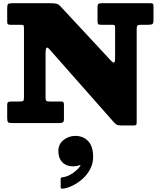

<svg xmlns="http://www.w3.org/2000/svg" viewBox="-20 -770 995 1201"><path d="M345 175.5Q345 219 369.8 244.8Q394.5 270.5 435.5 270.5Q448.5 270.5 459.2 268.5Q470 266.5 476.5 263.5Q480.5 262 482.2 263.5Q484 265 482.5 267.5Q474 281 456.5 296.8Q439 312.5 416.2 324.5Q393.5 336.5 369.5 339Q359.5 340 359.5 349.5V397Q359.5 406.5 362.5 409Q365.5 411.5 374.5 410Q402 406.5 434.5 390.8Q467 375 496.2 349Q525.5 323 544 288Q562.5 253 562.5 211Q562.5 146 531.8 113Q501 80 450.5 80Q410 80 377.5 105.8Q345 131.5 345 175.5ZM104.5 -615Q123.5 -615 126.8 -611.8Q130 -608.5 130 -589.5V-163Q130 -145.5 126 -140.2Q122 -135 104.5 -135H55.5Q37 -135 31 -131.8Q25 -128.5 25 -109.5V-32.5Q25 -10 31 -5Q37 0 58.5 0H344.5Q361 0 370.5 -3.2Q380 -6.5 380 -25V-116Q380 -127.5 376.5 -131.2Q373 -135 362.5 -135H290.5Q273.5 -135 269.2 -140Q265 -145 265 -162.5V-430.5Q265 -465.5 271 -470.8Q277 -476 289.5 -461.5L689.5 -8.5Q699.5 2.5 708.5 8.8Q717.5 15 740 15H811.5Q826 15 830.5 12Q835 9 835 -5V-590.5Q835 -604 839.2 -609.5Q843.5 -615 857.5 -615H905.5Q928 -615 934 -619.8Q940 -624.5 940 -646.5V-732.5Q940 -743.5 935.8 -746.8Q931.5 -750 921.5 -750H619.5Q602.5 -750 596.2 -746.2Q590 -742.5 590 -724.5V-642.5Q590 -626 593 -620.5Q596 -615 612.5 -615H684.5Q695 -615 697.5 -610.8Q700 -606.5 700 -595.5V-413.5Q700 -380 693.5 -378.5Q687 -377 675 -389.5L359 -729.5Q346.5 -743 333.8 -746.5Q321 -750 293.5 -750H57.5Q36.5 -750 30.8 -745Q25 -740 25 -718V-633.5Q25 -621 29.8 -618Q34.5 -615 47.5 -615Z"/></svg>

Font: Besley Black
Style: Regular
Weight: 900
Designer: Owen Earl
Foundry: indestructible type*
Version: Version 2.001